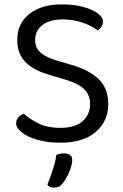

<svg xmlns="http://www.w3.org/2000/svg" viewBox="-20 -641 563 880"><path d="M257 -55Q324 -55 358.5 -85.5Q393 -116 393 -164Q393 -205 366.5 -231.5Q340 -258 283 -275L196 -301Q154 -314 123 -334.5Q92 -355 75.5 -385.5Q59 -416 59 -457Q59 -534 115 -577.5Q171 -621 264 -621Q318 -621 360.5 -609.5Q403 -598 427.5 -580Q452 -562 452 -542Q452 -529 445 -518.5Q438 -508 427 -502Q402 -522 359.5 -537Q317 -552 267 -552Q209 -552 175 -526.5Q141 -501 141 -457Q141 -422 165.5 -400Q190 -378 245 -362L306 -344Q385 -322 430.5 -280Q476 -238 476 -164Q476 -85 418.5 -36Q361 13 257 13Q196 13 150.5 -0.5Q105 -14 79.5 -34.5Q54 -55 54 -75Q54 -92 64.5 -103.5Q75 -115 89 -120Q112 -98 154 -76.5Q196 -55 257 -55ZM266 201Q258 211 248.5 215Q239 219 228 219Q207 219 197 206Q211 171 223 134Q235 97 238 69Q247 65 255.5 63.5Q264 62 274 62Q290 62 300.5 69.5Q311 77 311 92Q311 108 304 129.5Q297 151 286.5 170Q276 189 266 201Z"/></svg>

Font: Baloo Bhaijaan 2
Style: Regular
Weight: 400
Designer: Sanskriti Dholi, Noopur Datye and Ek Type
Foundry: Ek Type
Version: Version 1.701